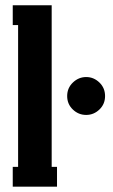

<svg xmlns="http://www.w3.org/2000/svg" viewBox="-20 -700 424 720"><path d="M193.8 0H27.8V-74.2H47.9V-606H27.8V-680.2H173.8V-74.2H193.8ZM303.2 -269Q274.4 -269 253.2 -289.3Q231.9 -309.6 231.9 -339.8Q231.9 -370.1 253.4 -390.6Q274.9 -411.1 303.2 -411.1Q331.5 -411.1 352.8 -390.6Q374 -370.1 374 -339.8Q374 -309.6 352.8 -289.3Q331.5 -269 303.2 -269Z"/></svg>

Font: Margherita Black
Style: Regular
Weight: 900
Designer: James Puckett
Foundry: Dunwich Type Founders
Version: Version 1.008;hotconv 1.0.109;makeotfexe 2.5.65596